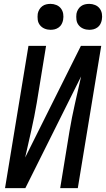

<svg xmlns="http://www.w3.org/2000/svg" viewBox="-20 -972 548 992"><path d="M6 0 127 -735H218L170 -441Q158 -370 142 -299.5Q126 -229 110 -158L398 -735H503L382 0H291L339 -294Q351 -365 367 -435.5Q383 -506 399 -577L111 0ZM441 -818Q425 -818 410.5 -824Q396 -830 386.5 -842Q377 -854 375 -869.5Q373 -885 375 -901Q377 -912 383 -922.5Q389 -933 398.5 -940Q408 -947 419 -949.5Q430 -952 441 -952Q457 -952 471.5 -946Q486 -940 495 -928Q504 -916 506.5 -900.5Q509 -885 506 -869Q504 -858 498.5 -847.5Q493 -837 483 -830Q473 -823 462.5 -820.5Q452 -818 441 -818ZM241 -818Q225 -818 210.5 -824Q196 -830 186.5 -842Q177 -854 175 -869.5Q173 -885 175 -901Q177 -912 183 -922.5Q189 -933 198.5 -940Q208 -947 219 -949.5Q230 -952 241 -952Q257 -952 271.5 -946Q286 -940 295 -928Q304 -916 306.5 -900.5Q309 -885 306 -869Q304 -858 298.5 -847.5Q293 -837 283 -830Q273 -823 262.5 -820.5Q252 -818 241 -818Z"/></svg>

Font: Iosevka Term Curly Md Obl
Style: Regular
Weight: 500
Italic angle: -9°
Designer: Belleve Invis
Foundry: Belleve Invis
Version: Version 32.3.0